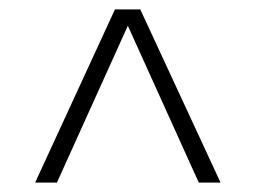

<svg xmlns="http://www.w3.org/2000/svg" viewBox="-20 -760 546 410"><path d="M55 -370 225.5 -740H279.5L451 -370H404.5L253 -705L101.5 -370Z"/></svg>

Font: Encode Sans Cnd XLt
Style: Regular
Weight: 200
Width: 3
Designer: Multiple Designers
Foundry: Impallari Type
Version: Version 3.002; ttfautohint (v1.8.3) -l 8 -r 50 -G 200 -x 14 